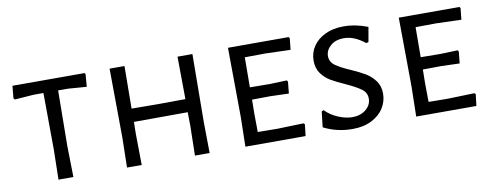

<svg xmlns="http://www.w3.org/2000/svg" viewBox="-50 -724 2427 952"><g transform="rotate(-10 1164.0 -248.5)"><path d="M400 -429 405 -492 401 -498H38L32 -436L38 -429L133 -436H183L185 -150L182 0H257L254 -156L257 -436H307Z M943 0 941 -156 944 -498H869L871 -284L735 -283L600 -284L602 -498H527L530 -150L527 0H601L599 -156L600 -217L871 -218L872 -150L869 0Z M1433 -58 1427 -64 1294 -60 1196 -61 1195 -156 1196 -224 1289 -225 1381 -222 1387 -281 1382 -288 1295 -285 1196 -286 1197 -437 1301 -438 1427 -434 1433 -492 1428 -498H1123L1126 -150L1123 0H1426Z M1827 -479C1786.3 -495 1745.7 -503 1705 -503C1669.7 -503 1638.8 -496.7 1612.5 -484C1586.2 -471.3 1565.8 -454.3 1551.5 -433C1537.2 -411.7 1530 -387.7 1530 -361C1530 -335.7 1536.3 -314.2 1549 -296.5C1561.7 -278.8 1577.2 -264.7 1595.5 -254C1613.8 -243.3 1637.3 -231.7 1666 -219C1700.7 -203 1726.2 -189 1742.5 -177C1758.8 -165 1767 -149 1767 -129C1767 -107.7 1758 -89.5 1740 -74.5C1722 -59.5 1699 -52 1671 -52C1649.7 -52 1626.5 -57.2 1601.5 -67.5C1576.5 -77.8 1554.7 -92.3 1536 -111L1526 -107L1517 -28C1561.7 -5.3 1610 6 1662 6C1699.3 6 1731.5 -0.8 1758.5 -14.5C1785.5 -28.2 1806 -46.2 1820 -68.5C1834 -90.8 1841 -115 1841 -141C1841 -166.3 1834.5 -187.8 1821.5 -205.5C1808.5 -223.2 1793.2 -237.3 1775.5 -248C1757.8 -258.7 1734 -270.7 1704 -284C1670 -298.7 1644.8 -312 1628.5 -324C1612.2 -336 1604 -351.7 1604 -371C1604 -390.3 1612.3 -407.5 1629 -422.5C1645.7 -437.5 1668.3 -445 1697 -445C1731.7 -445 1766.7 -430.7 1802 -402L1814 -405Z M2293 -58 2287 -64 2154 -60 2056 -61 2055 -156 2056 -224 2149 -225 2241 -222 2247 -281 2242 -288 2155 -285 2056 -286 2057 -437 2161 -438 2287 -434 2293 -492 2288 -498H1983L1986 -150L1983 0H2286Z"/></g></svg>

Font: Alegreya Sans SC
Style: Regular
Weight: 400
Designer: Juan Pablo del Peral
Foundry: Huerta Tipografica
Version: Version 1.000;PS 001.000;hotconv 1.0.70;makeotf.lib2.5.58329